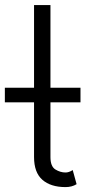

<svg xmlns="http://www.w3.org/2000/svg" viewBox="-62 -743 344 771"><path d="M230 -60.1 245.6 -3.4Q226.6 8.3 201.2 8.3Q141.6 8.3 108.2 -21Q74.7 -50.3 74.7 -112.3V-332H-42.5V-390.6H74.7V-722.7H140.6V-390.6H261.2V-332H140.6V-112.3Q140.6 -74.7 160.4 -62.5Q180.2 -50.3 201.2 -50.3Q214.8 -50.3 230 -60.1Z"/></svg>

Font: Giphurs Light
Style: Regular
Weight: 300
Version: Version 0.920; ttfautohint (v1.8.4.7-5d5b)